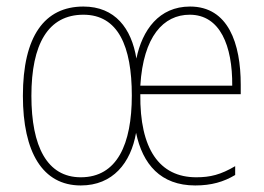

<svg xmlns="http://www.w3.org/2000/svg" viewBox="-20 -557 808 587"><path d="M561 -537C466 -537 415 -465 397 -378C382 -470 332 -537 235 -537C116 -537 50 -446 50 -264C50 -92 110 10 227 10C325 10 380 -59 396 -151C416 -55 471 10 577 10C626 10 664 -1 699 -22V-49C655 -23 623 -15 580 -15C467 -15 407 -102 409 -269H716V-298C716 -424 678 -537 561 -537ZM235 -512C341 -512 383 -416 383 -265C383 -116 338 -15 227 -15C124 -15 76 -109 76 -264C76 -422 127 -512 235 -512ZM560 -512C653 -512 691 -417 690 -295H409C418 -446 480 -512 560 -512Z"/></svg>

Font: Noto Sans Sinhala UI Condensed Thin
Style: Regular
Weight: 100
Width: 3
Designer: Jelle Bosma - Monotype Design Team
Foundry: Monotype Imaging Inc.
Version: Version 2.006